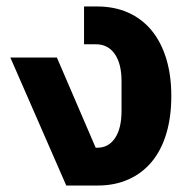

<svg xmlns="http://www.w3.org/2000/svg" viewBox="-20 -574 590 594"><path d="M12 -396H156L276 -117H281Q316 -117 336 -147Q356 -177 356 -231V-323Q356 -377 335 -407Q314 -437 277 -437H240V-554H280Q334 -554 376.5 -535Q419 -516 448.5 -480.5Q478 -445 494 -393.5Q510 -342 510 -277Q510 -212 494.5 -160.5Q479 -109 449.5 -73.5Q420 -38 377.5 -19Q335 0 282 0H185Z"/></svg>

Font: IBM Plex Sans Thai
Style: Bold
Weight: 700
Designer: Mike Abbink, Paul van der Laan, Pieter van Rosmalen, Ben Mitchell, Mark Frömberg
Foundry: Bold Monday
Version: Version 1.2